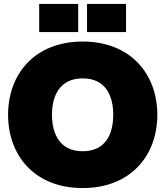

<svg xmlns="http://www.w3.org/2000/svg" viewBox="-20 -943 840 975"><path d="M400 12C643 12 779 -153 779 -360C779 -567 643 -732 400 -732C156 -732 21 -567 21 -360C21 -153 156 12 400 12ZM179 -780H377V-923H179ZM244 -360C244 -459 285 -545 400 -545C515 -545 555 -459 555 -360C555 -261 515 -175 400 -175C285 -175 244 -261 244 -360ZM422 -780H620V-923H422Z"/></svg>

Font: Aspekta 950
Style: Regular
Weight: 950
Designer: Ivo Dolenc
Version: Version 2.000